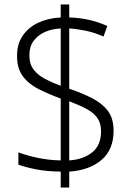

<svg xmlns="http://www.w3.org/2000/svg" viewBox="-20 -779 611 857"><path d="M251 -13Q187 -14 141.5 -23Q96 -32 62 -44V-99Q99 -85 148.5 -74.5Q198 -64 251 -63V-339Q197 -359 153 -381Q109 -403 82.5 -438Q56 -473 56 -529Q56 -583 81.5 -620Q107 -657 150.5 -677.5Q194 -698 251 -701V-759H289V-701Q334 -700 376.5 -690.5Q419 -681 459 -663L442 -616Q401 -634 362 -642Q323 -650 289 -652V-383Q348 -363 392.5 -340Q437 -317 462 -283.5Q487 -250 487 -195Q487 -111 433 -65Q379 -19 289 -13V58H251ZM289 -63Q351 -67 391 -98.5Q431 -130 431 -193Q431 -229 414.5 -252.5Q398 -276 366 -293Q334 -310 289 -327ZM251 -652Q211 -650 180 -636Q149 -622 130 -596.5Q111 -571 111 -532Q111 -493 130.5 -468Q150 -443 181.5 -426.5Q213 -410 251 -396Z"/></svg>

Font: Noto Sans Hebrew Thin Light
Style: Regular
Weight: 300
Version: Version 3.001